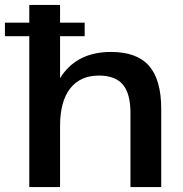

<svg xmlns="http://www.w3.org/2000/svg" viewBox="-41 -760 745 780"><path d="M489 -301Q489 -380 458 -416.5Q427 -453 361 -453Q285 -453 244 -400.5Q203 -348 203 -248L155 -173L156 -239Q156 -389 222 -469Q288 -549 410 -549Q515 -549 564.5 -492.5Q614 -436 614 -317V0H489ZM78 -740H203V-370V0H78ZM303 -668V-613H-21V-668Z"/></svg>

Font: Pathway Extreme 28pt SemiBold
Style: Regular
Weight: 600
Designer: Eduardo Rodriguez Tunni
Foundry: Eduardo Rodriguez Tunni
Version: Version 1.001;gftools[0.9.26]